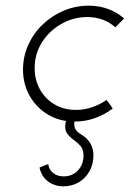

<svg xmlns="http://www.w3.org/2000/svg" viewBox="-20 -420 457 676"><path d="M355 -68Q361 -61 366 -53.5Q371 -46 377 -38Q348 -16 314 -4Q280 8 242 8Q190 8 149 -16.5Q108 -41 84.5 -82.5Q61 -124 61 -175Q61 -221 79.5 -262Q98 -303 130.5 -334Q163 -365 204.5 -382.5Q246 -400 292 -400Q330 -400 361.5 -388Q393 -376 417 -355Q410 -348 402 -340Q394 -332 386 -324Q367 -341 342 -350.5Q317 -360 288 -360Q238 -360 195.5 -335.5Q153 -311 127.5 -270.5Q102 -230 102 -180Q102 -139 120.5 -105.5Q139 -72 172 -52.5Q205 -33 247 -33Q277 -33 304.5 -42.5Q332 -52 355 -68ZM242 7Q240 25 245.5 34.5Q251 44 260 49.5Q269 55 277 61Q294 74 301.5 91.5Q309 109 309 125Q309 158 295 183Q281 208 257 222Q233 236 203 236Q173 236 150 219.5Q127 203 119 170Q127 167 135 163.5Q143 160 150 158Q152 177 167 189Q182 201 204 201Q235 201 254.5 180Q274 159 274 128Q274 106 263.5 94Q253 82 239.5 72.5Q226 63 217 51Q208 39 210 18L213 0H243Z"/></svg>

Font: Josefin Sans Thin Light
Style: Italic
Weight: 300
Italic angle: -7°
Version: Version 2.000